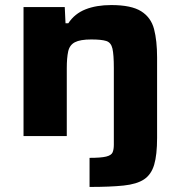

<svg xmlns="http://www.w3.org/2000/svg" viewBox="-20 -538 716 759"><path d="M334 201V86Q379 86 399.5 81Q420 76 425 64.5Q430 53 430 34V-269Q430 -322 424.5 -346Q419 -370 400 -376Q381 -382 341 -382Q297 -382 276 -371Q255 -360 249.5 -334.5Q244 -309 244 -268V0H73V-510H236L239 -446H250Q275 -484 318 -501Q361 -518 420 -518Q499 -518 538 -493.5Q577 -469 589 -423Q601 -377 601 -311V7Q601 74 589.5 113Q578 152 549.5 171Q521 190 468.5 195.5Q416 201 334 201Z"/></svg>

Font: Saira Expanded
Style: Bold
Weight: 700
Width: 7
Designer: Hector Gatti with collaboration of the Omnibus-Type team
Foundry: Omnibus-Type
Version: Version 1.100; ttfautohint (v1.8.3)